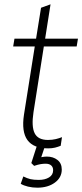

<svg xmlns="http://www.w3.org/2000/svg" viewBox="-20 -679 381 889"><path d="M203 8Q135 8 107 -30.5Q79 -69 91 -148L141 -464H41L47 -500H147L170 -643L214 -659L189 -500H341L335 -464H183L135 -159Q125 -93 140.5 -62Q156 -31 202 -31Q222 -31 238.5 -35Q255 -39 267 -44L261 -4Q249 1 235 4.5Q221 8 203 8ZM153 190Q130 190 109.5 185Q89 180 76 172L88 138Q106 147 121 150.5Q136 154 160 154Q188 154 207 142.5Q226 131 226 109Q226 95 217 87Q208 79 191 79Q180 79 168 81Q156 83 138 89L125 76L156 -20H194L169 55L151 53Q164 50 175.5 48Q187 46 197 46Q226 46 246 61.5Q266 77 266 106Q266 143 234 166.5Q202 190 153 190Z"/></svg>

Font: Mulish ExtraLight
Style: Italic
Weight: 200
Italic angle: -9°
Designer: Vernon Adams
Foundry: Vernon Adams
Version: Version 3.603